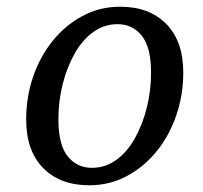

<svg xmlns="http://www.w3.org/2000/svg" viewBox="-20 -540 604 572"><path d="M246 12Q159 12 108.5 -39.5Q58 -91 58 -184Q58 -252 79 -312.5Q100 -373 138 -419.5Q176 -466 227 -493Q278 -520 338 -520Q425 -520 475.5 -468.5Q526 -417 526 -324Q526 -257 505 -196Q484 -135 446 -88.5Q408 -42 357 -15Q306 12 246 12ZM254 -40Q293 -40 325.5 -63Q358 -86 381 -126.5Q404 -167 417 -218Q430 -269 430 -324Q430 -399 402.5 -433.5Q375 -468 330 -468Q291 -468 258.5 -445Q226 -422 203 -381.5Q180 -341 167 -290.5Q154 -240 154 -184Q154 -109 181.5 -74.5Q209 -40 254 -40Z"/></svg>

Font: Source Serif 4 Caption
Style: Italic
Weight: 400
Italic angle: -12°
Designer: Frank Grießhammer
Foundry: Adobe Systems Incorporated
Version: Version 4.004;hotconv 1.0.117;makeotfexe 2.5.65602